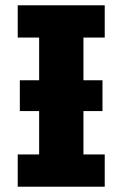

<svg xmlns="http://www.w3.org/2000/svg" viewBox="-20 -706 463 726"><path d="M55 -402.5H367.5V-286H55ZM47 0V-122H128V-564H47V-686H376V-564H295.5V-122H376V0Z"/></svg>

Font: Chivo Medium
Style: Regular
Weight: 500
Designer: Hector Gatti
Foundry: Omnibus-Type
Version: Version 2.002